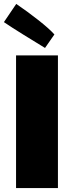

<svg xmlns="http://www.w3.org/2000/svg" viewBox="-21 -926 377 981"><path d="M61 -643H275V35H61ZM209 -681Q163 -709 100 -748Q37 -787 -1 -813L62 -906Q118 -868 174 -824Q230 -780 257 -750Z"/></svg>

Font: Lalezar
Style: Bold
Weight: 700
Designer: Borna Izadpanah
Foundry: Borna Izadpanah
Version: Version 1.003;January 24, 2021;FontCreator 13.0.0.2683 64-bi